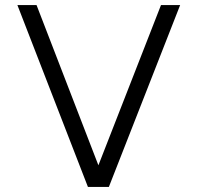

<svg xmlns="http://www.w3.org/2000/svg" viewBox="-20 -742 784 762"><path d="M49 -722H125L374 -77H367L619 -722H695L412 0H329Z"/></svg>

Font: Alexandria Light
Style: Regular
Weight: 300
Designer: Mohamed Gaber
Foundry: Kief Type Foundry
Version: Version 5.100